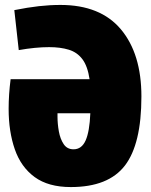

<svg xmlns="http://www.w3.org/2000/svg" viewBox="-20 -748 613 778"><path d="M553 -357Q553 -164 486 -77Q419 10 267 10Q176 10 120.5 -30.5Q65 -71 40 -143Q15 -215 15 -307Q15 -336 17 -366Q19 -396 23 -427H343Q335 -480 314 -508Q293 -536 259 -546.5Q225 -557 179 -557Q124 -557 56 -545L38 -707Q93 -718 137.5 -723Q182 -728 225 -728Q387 -728 470 -629Q553 -530 553 -357ZM213 -275Q213 -246 218.5 -215.5Q224 -185 238 -164Q252 -143 278 -143Q311 -143 327 -179Q343 -215 346 -289H213Q213 -282 213 -275Z"/></svg>

Font: Protest Strike
Style: Regular
Weight: 400
Designer: Octavio Pardo
Foundry: Ashler Design
Version: Version 2.005; ttfautohint (v1.8.4.7-5d5b)